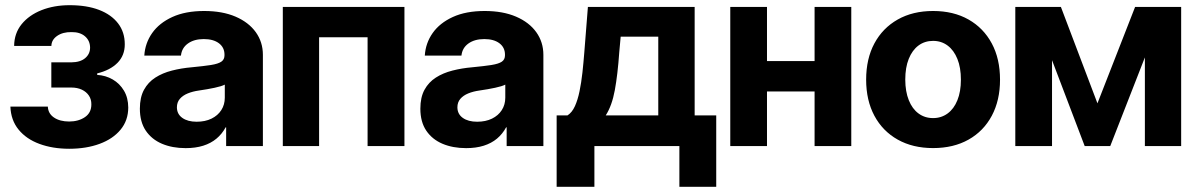

<svg xmlns="http://www.w3.org/2000/svg" viewBox="-20 -566 4633 744"><path d="M20.3 -152.9H165.4Q166.5 -126 189.2 -110.6Q211.8 -95.2 247.9 -95.1Q284.4 -95.2 309.2 -112.2Q334.1 -129.1 334 -161.5Q334.3 -180.8 324.5 -195.5Q314.7 -210.2 297.2 -218.5Q279.6 -226.8 256.4 -226.8H178.9V-324.4H256.4Q291 -324.7 310 -340.7Q328.9 -356.7 329.1 -381.2Q328.9 -408.4 309.5 -425.2Q290 -442.1 256.8 -441.6Q223.3 -442.1 201.4 -426.9Q179.5 -411.6 179.1 -388.1H34.8Q35.2 -436.8 63.8 -472.2Q92.5 -507.5 141 -526.7Q189.6 -545.9 250 -545.9Q316.3 -545.9 364 -527.6Q411.6 -509.3 437.6 -475.3Q463.6 -441.4 463.5 -394.3Q463.6 -351.3 435.4 -322.6Q407.1 -293.9 356.6 -281.6V-275.8Q389.6 -273.8 416.9 -258Q444.1 -242.1 460.4 -214.6Q476.8 -187 477 -149.2Q476.8 -99.3 447.2 -63.5Q417.7 -27.7 366.2 -8.7Q314.7 10.4 248.2 10.5Q183.9 10.4 132.9 -8.4Q81.9 -27.2 52.1 -63.7Q22.2 -100.2 20.3 -152.9Z M699.3 8Q647.8 8 607.8 -8.9Q567.9 -25.8 544.9 -59.7Q522 -93.7 522 -144.9Q522 -188.8 538 -218.1Q554 -247.4 581.9 -265.3Q609.8 -283.2 646.2 -292.5Q682.6 -301.9 722.9 -305.3Q769.9 -309.8 797.8 -314.2Q825.7 -318.7 837.8 -327.1Q849.9 -335.4 849.9 -351.8V-354.1Q849.9 -382 828.4 -398.3Q806.8 -414.6 769.6 -414.6Q732.3 -414.6 708.3 -397.5Q684.3 -380.3 681.2 -350.6H539.2Q542.2 -398.8 569.6 -437.9Q597.1 -477 647.9 -500.2Q698.6 -523.4 771.4 -523.4Q841.7 -523.4 892.8 -501.5Q943.8 -479.5 971.3 -441.1Q998.7 -402.7 998.7 -353.5V0H856.3V-72.7H854.4Q840.4 -46.8 818.8 -28.8Q797.3 -10.8 767.5 -1.4Q737.7 8 699.3 8ZM742.1 -94.3Q775 -94.3 799.6 -106.3Q824.1 -118.3 837.6 -139.4Q851.1 -160.4 851.1 -187.7V-238.1Q838.6 -231.6 811.7 -225.9Q784.9 -220.1 750.7 -215.2Q726.8 -211.9 707.5 -204Q688.2 -196.1 676.9 -182.9Q665.5 -169.6 665.5 -150Q665.7 -123.8 686.6 -109.1Q707.4 -94.3 742.1 -94.3Z M1075.9 0V-539.1H1547.2V0H1404.4V-421.5H1216.5V0Z M1786.2 8Q1734.7 8 1694.7 -8.9Q1654.8 -25.8 1631.8 -59.7Q1608.9 -93.7 1608.9 -144.9Q1608.9 -188.8 1624.9 -218.1Q1640.9 -247.4 1668.8 -265.3Q1696.7 -283.2 1733.1 -292.5Q1769.5 -301.9 1809.9 -305.3Q1856.8 -309.8 1884.7 -314.2Q1912.6 -318.7 1924.7 -327.1Q1936.8 -335.4 1936.8 -351.8V-354.1Q1936.8 -382 1915.3 -398.3Q1893.8 -414.6 1856.5 -414.6Q1819.2 -414.6 1795.2 -397.5Q1771.2 -380.3 1768.1 -350.6H1626.1Q1629.1 -398.8 1656.5 -437.9Q1684 -477 1734.8 -500.2Q1785.5 -523.4 1858.3 -523.4Q1928.6 -523.4 1979.7 -501.5Q2030.8 -479.5 2058.2 -441.1Q2085.6 -402.7 2085.6 -353.5V0H1943.3V-72.7H1941.3Q1927.3 -46.8 1905.8 -28.8Q1884.2 -10.8 1854.4 -1.4Q1824.6 8 1786.2 8ZM1829 -94.3Q1861.9 -94.3 1886.5 -106.3Q1911 -118.3 1924.5 -139.4Q1938 -160.4 1938 -187.7V-238.1Q1925.5 -231.6 1898.6 -225.9Q1871.8 -220.1 1837.6 -215.2Q1813.7 -211.9 1794.4 -204Q1775.1 -196.1 1763.8 -182.9Q1752.4 -169.6 1752.4 -150Q1752.6 -123.8 1773.5 -109.1Q1794.3 -94.3 1829 -94.3Z M2137 157.8V-118.8H2179Q2196.6 -130 2207.7 -154.4Q2218.8 -178.8 2225.7 -212.4Q2232.6 -245.9 2236.9 -284.7Q2241.1 -323.4 2244.2 -363.1L2258.1 -539.1H2671.8V-118.8H2755.4V157.8H2612.6V0H2283.3V157.8ZM2327.2 -118.8H2530.8V-423.8H2385.1L2379.6 -363.1Q2373.5 -276.7 2362.4 -216.5Q2351.3 -156.3 2327.2 -118.8Z M3184.8 -329.3V-211.7H2903.3V-329.3ZM2952.1 -539.1V0H2809.8V-539.1ZM3278.7 -539.1V0H3136.5V-539.1Z M3595.7 7.8Q3517.1 7.8 3458.7 -25Q3400.3 -57.7 3368.3 -117.4Q3336.3 -177.1 3336.3 -257.4Q3336.3 -338.2 3368.3 -397.8Q3400.3 -457.4 3458.7 -490.4Q3517.1 -523.4 3595.7 -523.4Q3674.8 -523.4 3733 -490.4Q3791.1 -457.4 3823.1 -397.8Q3855.1 -338.2 3855.1 -257.4Q3855.1 -177.1 3823.2 -117.4Q3791.3 -57.7 3733.1 -25Q3674.8 7.8 3595.7 7.8ZM3595.7 -108.4Q3627.6 -108.4 3652 -126.3Q3676.4 -144.1 3689.9 -177.6Q3703.5 -211.1 3703.5 -257.4Q3703.5 -304.1 3689.9 -337.6Q3676.4 -371.2 3652.1 -389.4Q3627.8 -407.6 3595.7 -407.6Q3563.3 -407.6 3539.1 -389.6Q3514.8 -371.5 3501.4 -337.9Q3487.9 -304.4 3487.9 -257.4Q3488.1 -211.1 3501.6 -177.6Q3515 -144.1 3539.3 -126.3Q3563.5 -108.4 3595.7 -108.4Z M4232.6 -165.6 4378.5 -539.1H4492.8L4282.2 0H4183.2L3978.1 -539.1H4091ZM4056.6 -539.1V0H3914.3V-539.1ZM4416.4 0V-539.1H4557V0Z"/></svg>

Font: Inter Display V
Style: Regular
Weight: 400
Designer: Rasmus Andersson
Foundry: rsms
Version: Version 3.015;git-src